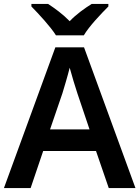

<svg xmlns="http://www.w3.org/2000/svg" viewBox="-20 -958 711 978"><path d="M265 -778H407C433 -823 495 -888 532 -925V-938H447C412 -916 369 -886 335 -850C300 -886 260 -915 225 -938H140V-925C177 -887 237 -823 265 -778ZM534 0H670L408 -717H262L0 0H136L200 -189H469ZM374 -483 436 -299H235L298 -483C305 -506 325 -572 335 -613C344 -578 365 -510 374 -483Z"/></svg>

Font: Noto Sans Myanmar SemiBold
Style: Regular
Weight: 600
Designer: Monotype Design Team
Foundry: Monotype Imaging Inc.
Version: Version 2.107